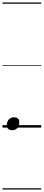

<svg xmlns="http://www.w3.org/2000/svg" viewBox="-20 -1030 353 1550"><path d="M79 21Q58 21 46.5 10.5Q35 0 35 -17Q35 -47 50.5 -65Q66 -83 92 -83Q113 -83 124.5 -73Q136 -63 136 -45Q136 -16 121 2.5Q106 21 79 21ZM0 490H313V500H0ZM0 -20H313V0H0ZM0 -505H313V-500H0ZM0 -1010H313V-1000H0Z"/></svg>

Font: Playwrite RO Guides
Style: Regular
Weight: 400
Designer: Veronika Burian, José Scaglione
Foundry: TypeTogether
Version: Version 1.003